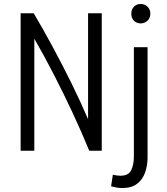

<svg xmlns="http://www.w3.org/2000/svg" viewBox="-20 -760 841 968"><path d="M84 0V-693H150Q197 -614 245.5 -524Q294 -434 340 -341Q386 -248 424 -159V-693H493V0H430Q391 -95 345.5 -192.5Q300 -290 251 -385Q202 -480 153 -565V0ZM597 188Q569 188 540 179L549 121Q571 126 587 126Q628 126 641.5 98Q655 70 655 27V-522H724V34Q724 73 712 108.5Q700 144 672 166Q644 188 597 188ZM689 -642Q669 -642 655.5 -655.5Q642 -669 642 -691Q642 -713 655.5 -726.5Q669 -740 689 -740Q709 -740 723.5 -726.5Q738 -713 738 -691Q738 -669 723.5 -655.5Q709 -642 689 -642Z"/></svg>

Font: Ubuntu Sans Condensed
Style: Regular
Weight: 400
Width: 3
Designer: Dalton Maag Ltd
Foundry: Dalton Maag Ltd
Version: Version 1.006; ttfautohint (v1.8.4.7-5d5b)